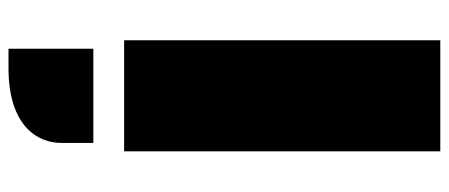

<svg xmlns="http://www.w3.org/2000/svg" viewBox="-324 -464 1061 454"><g transform="rotate(90 207.0 -237.5)"><path d="M75.7 0H338.4V-747.6H75.7ZM95.7 72.8V273.4H141.1C281.7 273.4 318.4 201.7 318.4 149.4V72.8Z"/></g></svg>

Font: Plaster
Style: Regular
Weight: 400
Designer: Eben Sorkin
Foundry: Eben Sorkin
Version: Version 1.007